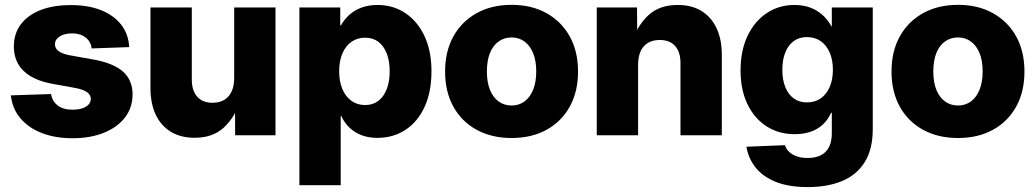

<svg xmlns="http://www.w3.org/2000/svg" viewBox="-20 -553 4236 785"><path d="M277.3 12.2Q206.1 12.2 151.1 -9Q96.2 -30.3 63.2 -69.6Q30.3 -108.9 24.4 -163.1L188.5 -168.5Q193.8 -138.7 216.1 -121.6Q238.3 -104.5 276.4 -104.5Q311.5 -104.5 331.3 -116.7Q351.1 -128.9 351.1 -148.9Q351.1 -166 335 -176.8Q318.8 -187.5 287.6 -193.4L193.8 -210.4Q116.2 -224.6 76.4 -263.2Q36.6 -301.8 36.6 -363.3Q36.6 -415 64.7 -452.9Q92.8 -490.7 145 -511.5Q197.3 -532.2 269.5 -532.2Q341.3 -532.2 393.6 -511.2Q445.8 -490.2 475.6 -451.9Q505.4 -413.6 508.3 -360.4L354.5 -355Q352.5 -381.8 330.6 -399.2Q308.6 -416.5 274.9 -416.5Q242.7 -416.5 223.6 -403.8Q204.6 -391.1 204.6 -372.1Q204.6 -355.5 219 -344.5Q233.4 -333.5 261.7 -327.6L365.2 -309.1Q445.8 -293.9 483.9 -259.3Q522 -224.6 522 -167Q522 -113.3 491.2 -73Q460.4 -32.7 405 -10.3Q349.6 12.2 277.3 12.2Z M775.4 10.3Q719.2 10.3 678.7 -14.2Q638.2 -38.6 616.7 -84.2Q595.2 -129.9 595.2 -193.4V-522.5H764.2V-227.5Q764.2 -182.1 786.4 -157.5Q808.6 -132.8 849.1 -132.8Q876 -132.8 895.8 -144Q915.5 -155.3 926.5 -178Q937.5 -200.7 937.5 -235.4V-522.5H1106.4V0H941.4L940.9 -138.2H961.9Q938.5 -70.8 893.8 -30.3Q849.1 10.3 775.4 10.3Z M1204.1 204.1V-522.5H1371.1V-449.2H1374Q1388.2 -475.1 1409.7 -493.7Q1431.2 -512.2 1459.7 -522.5Q1488.3 -532.7 1523.9 -532.7Q1587.4 -532.7 1637.2 -499.5Q1687 -466.3 1715.6 -405.5Q1744.1 -344.7 1744.1 -261.7Q1744.1 -177.7 1716.3 -116.7Q1688.5 -55.7 1638.4 -22.5Q1588.4 10.7 1522.5 10.7Q1486.8 10.7 1458.3 -0.2Q1429.7 -11.2 1408.7 -31.2Q1387.7 -51.3 1375 -79.1H1373V204.1ZM1472.7 -123.5Q1504.4 -123.5 1526.6 -140.4Q1548.8 -157.2 1561 -188.2Q1573.2 -219.2 1573.2 -261.7Q1573.2 -304.2 1561 -335Q1548.8 -365.7 1526.6 -382.3Q1504.4 -398.9 1472.7 -398.9Q1440.9 -398.9 1417 -382.1Q1393.1 -365.2 1379.9 -334.5Q1366.7 -303.7 1366.7 -261.7Q1366.7 -219.7 1379.9 -188.7Q1393.1 -157.7 1417 -140.6Q1440.9 -123.5 1472.7 -123.5Z M2071.8 11.2Q1989.7 11.2 1928.5 -22.5Q1867.2 -56.2 1833.5 -117.2Q1799.8 -178.2 1799.8 -260.7Q1799.8 -342.8 1833.5 -403.8Q1867.2 -464.8 1928.5 -499Q1989.7 -533.2 2071.8 -533.2Q2153.8 -533.2 2214.8 -499Q2275.9 -464.8 2309.6 -403.8Q2343.3 -342.8 2343.3 -260.7Q2343.3 -178.2 2309.6 -117.2Q2275.9 -56.2 2214.8 -22.5Q2153.8 11.2 2071.8 11.2ZM2071.8 -121.6Q2101.6 -121.6 2124.3 -138.2Q2147 -154.8 2159.7 -186Q2172.4 -217.3 2172.4 -260.7Q2172.4 -305.2 2159.7 -335.9Q2147 -366.7 2124.3 -383.3Q2101.6 -399.9 2071.8 -399.9Q2041.5 -399.9 2018.6 -383.5Q1995.6 -367.2 1983.2 -336.2Q1970.7 -305.2 1970.7 -260.7Q1970.7 -216.8 1983.2 -185.8Q1995.6 -154.8 2018.6 -138.2Q2041.5 -121.6 2071.8 -121.6Z M2588.9 -287.1V0H2419.9V-522.5H2584.5L2585.4 -384.3H2564.5Q2587.9 -451.7 2632.6 -492.2Q2677.2 -532.7 2751 -532.7Q2807.6 -532.7 2847.7 -508.3Q2887.7 -483.9 2909.4 -438.2Q2931.2 -392.6 2931.2 -329.1V0H2762.2V-294.9Q2762.2 -340.8 2740 -365.2Q2717.8 -389.6 2677.2 -389.6Q2650.4 -389.6 2630.4 -378.4Q2610.4 -367.2 2599.6 -344.5Q2588.9 -321.8 2588.9 -287.1Z M3282.7 211.9Q3205.1 211.9 3152.1 190.7Q3099.1 169.4 3069.6 132.3Q3040 95.2 3031.7 46.9L3189.5 40.5Q3193.8 56.2 3206.3 67.9Q3218.8 79.6 3237.8 86.2Q3256.8 92.8 3282.2 92.8Q3330.6 92.8 3355.7 67.4Q3380.9 42 3380.9 -8.8V-91.8H3377.9Q3365.2 -63 3343.8 -43.5Q3322.3 -23.9 3293.7 -14.2Q3265.1 -4.4 3229.5 -4.4Q3164.1 -4.4 3114 -36.6Q3064 -68.8 3035.9 -127.4Q3007.8 -186 3007.8 -265.1Q3007.8 -346.2 3036.4 -406.2Q3064.9 -466.3 3115 -499.5Q3165 -532.7 3228.5 -532.7Q3264.2 -532.7 3292.7 -522Q3321.3 -511.2 3343 -491.7Q3364.7 -472.2 3379.4 -445.3H3380.9V-522.5H3548.3V-24.4Q3548.3 57.1 3515.6 109.6Q3482.9 162.1 3423.3 187Q3363.8 211.9 3282.7 211.9ZM3279.3 -134.3Q3311.5 -134.3 3335.2 -150.6Q3358.9 -167 3372.1 -197Q3385.3 -227.1 3385.3 -267.6Q3385.3 -308.6 3372.1 -338.6Q3358.9 -368.7 3335.2 -385Q3311.5 -401.4 3279.3 -401.4Q3248 -401.4 3225.6 -385.3Q3203.1 -369.1 3190.9 -339.1Q3178.7 -309.1 3178.7 -267.6Q3178.7 -226.1 3190.9 -196.3Q3203.1 -166.5 3225.6 -150.4Q3248 -134.3 3279.3 -134.3Z M3897 11.2Q3814.9 11.2 3753.7 -22.5Q3692.4 -56.2 3658.7 -117.2Q3625 -178.2 3625 -260.7Q3625 -342.8 3658.7 -403.8Q3692.4 -464.8 3753.7 -499Q3814.9 -533.2 3897 -533.2Q3979 -533.2 4040 -499Q4101.1 -464.8 4134.8 -403.8Q4168.5 -342.8 4168.5 -260.7Q4168.5 -178.2 4134.8 -117.2Q4101.1 -56.2 4040 -22.5Q3979 11.2 3897 11.2ZM3897 -121.6Q3926.8 -121.6 3949.5 -138.2Q3972.2 -154.8 3984.9 -186Q3997.6 -217.3 3997.6 -260.7Q3997.6 -305.2 3984.9 -335.9Q3972.2 -366.7 3949.5 -383.3Q3926.8 -399.9 3897 -399.9Q3866.7 -399.9 3843.8 -383.5Q3820.8 -367.2 3808.3 -336.2Q3795.9 -305.2 3795.9 -260.7Q3795.9 -216.8 3808.3 -185.8Q3820.8 -154.8 3843.8 -138.2Q3866.7 -121.6 3897 -121.6Z"/></svg>

Font: Inter 28pt ExtraBold
Style: Regular
Weight: 800
Designer: Rasmus Andersson
Foundry: rsms
Version: Version 4.001;git-66647c0bb